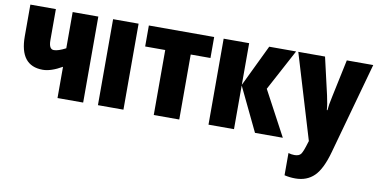

<svg xmlns="http://www.w3.org/2000/svg" viewBox="-75 -765 2390 1216"><g transform="rotate(10 1120.0 -156.5)"><path d="M32 -553V-349Q32 -160 180 -160Q233 -160 304 -201V0H469V-553H304V-320Q256 -295 228 -295Q196 -295 196 -353V-553Z M728 -553H564V0H728Z M1214 -553H794V-418H923V0H1087V-418H1214Z M1439 -285V-553H1275V0H1439V-281L1574 0H1753L1599 -288L1741 -553H1568Z M1919 -8 1916 1Q1898 62 1886 78.5Q1874 95 1844 95Q1825 95 1805 89V232Q1839 240 1875 240Q1949 240 1996 194Q2043 148 2074 35L2237 -553H2067L2016 -312Q2009 -281 2005.5 -259Q2002 -237 2001 -221H1997Q1995 -257 1982 -314L1927 -553H1755Z"/></g></svg>

Font: Noto Sans Display Condensed Black
Style: Regular
Weight: 900
Width: 3
Designer: Monotype Design team
Foundry: Monotype Imaging Inc.
Version: 1.000